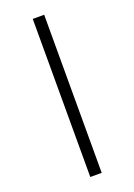

<svg xmlns="http://www.w3.org/2000/svg" viewBox="-172 -857 740 1058"><g transform="rotate(-20 198.0 -328.5)"><path d="M165 -792H232V135H165Z"/></g></svg>

Font: Noto Sans Bengali UI ExtraCondensed
Style: Regular
Weight: 400
Width: 2
Designer: Jelle Bosma - Monotype Design Team
Foundry: Monotype Imaging Inc.
Version: Version 2.003